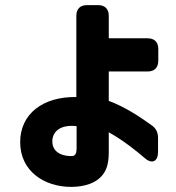

<svg xmlns="http://www.w3.org/2000/svg" viewBox="-20 -634 691 752"><path d="M259 98C309 98 361 84 387 44C400 25 406 -2 406 -37V-116C461 -85 507 -49 548 -14C576 10 599 -2 599 -39V-93C599 -115 592 -131 573 -144C527 -177 472 -214 406 -239V-354H558C585 -354 600 -369 600 -397V-442C600 -469 585 -484 558 -484H406V-572C406 -599 391 -614 364 -614H321C294 -614 279 -599 279 -572V-254C148 -256 59 -188 59 -77C59 36 153 98 259 98ZM185 -80C185 -118 215 -147 280 -140V-52C280 -38 277 -24 264 -23C239 -21 185 -29 185 -80Z"/></svg>

Font: コーポレート・ロゴ（ラウンド）ver3 Bold
Style: Regular
Weight: 700
Designer: [KANA_main] LOGOTYPE.JP [Source Han Sans] Ryoko NISHIZUKA 西塚涼子 (kana, bopomofo & ideographs); Paul D. Hunt (Latin, Greek
Version: Version 12.001;FEAKit 1.0